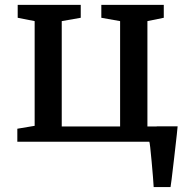

<svg xmlns="http://www.w3.org/2000/svg" viewBox="-20 -575 741 779"><path d="M50.3 0V-52.7L120.6 -64.5V-489.3L51.8 -502.9V-555.2H307.6V-502.9L230.5 -489.3V-62H467.3V-489.3L391.1 -502.9V-555.2H644.5V-502.9L578.1 -489.3V-62H615.7L616.2 -62.5H700.7Q700.7 -56.2 687 62.3Q673.3 180.7 671.9 184.1H603.5Q602.1 155.3 595.2 80.1Q588.4 4.9 585.9 0Z"/></svg>

Font: Merriweather
Style: Regular
Weight: 400
Designer: Eben Sorkin
Foundry: Eben Sorkin
Version: Version 1.584; ttfautohint (v1.6)